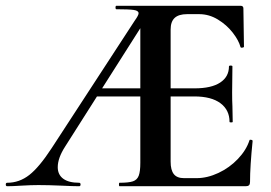

<svg xmlns="http://www.w3.org/2000/svg" viewBox="-32 -645 940 665"><path d="M-7 -12Q35 -12 69.5 -39Q104 -66 147 -132L435 -574Q448 -592 448 -599Q448 -608 431.5 -610.5Q415 -613 371 -613Q368 -613 368 -619Q368 -625 371 -625H801Q811 -625 811 -616L813 -483Q813 -481 807.5 -480Q802 -479 801 -482Q795 -505 774 -532Q753 -559 722.5 -577.5Q692 -596 658 -596H616Q587 -596 573 -583Q559 -570 559 -543V-85Q559 -56 570 -42Q581 -28 605 -28H649Q686 -28 724.5 -46Q763 -64 792 -94.5Q821 -125 832 -159Q832 -161 835 -161Q838 -161 840.5 -160Q843 -159 843 -157Q834 -69 834 -15Q834 -7 830.5 -3.5Q827 0 819 0H382Q380 0 380 -6Q380 -12 382 -12Q414 -12 428.5 -17Q443 -22 448.5 -36.5Q454 -51 454 -81V-589L490 -604L194 -138Q168 -98 168 -66Q168 -40 187 -26Q206 -12 242 -12Q247 -12 247 -6Q247 0 242 0Q221 0 181 -2Q135 -4 101 -4Q76 -4 42 -2Q12 0 -7 0Q-12 0 -12 -6Q-12 -12 -7 -12ZM305 -339H535L542 -311H290ZM641 -311H482V-339H642Q700 -339 730.5 -359Q761 -379 761 -415Q761 -418 767 -418Q773 -418 773 -415L772 -325Q772 -293 773 -277L774 -223Q774 -221 768.5 -221Q763 -221 763 -223Q763 -264 731.5 -287.5Q700 -311 641 -311Z"/></svg>

Font: Cormorant Unicase
Style: Bold
Weight: 700
Designer: Christian Thalmann (Catharsis Fonts)
Foundry: Catharsis Fonts
Version: Version 4.000